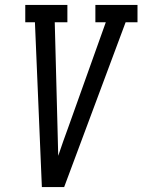

<svg xmlns="http://www.w3.org/2000/svg" viewBox="-20 -755 575 775"><path d="M149 0 121 -665H82V-735H252V-665H201L212 -245Q213 -215 213.5 -185.5Q214 -156 215 -126Q225 -156 235.5 -185.5Q246 -215 257 -245L407 -665H365V-735H535V-665H487L239 0Z"/></svg>

Font: Iosevka Slab
Style: Italic
Weight: 400
Italic angle: -9°
Monospace: yes
Designer: Belleve Invis
Foundry: Belleve Invis
Version: Version 11.1.0; ttfautohint (v1.8.3)